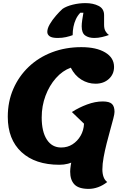

<svg xmlns="http://www.w3.org/2000/svg" viewBox="-20 -1029 796 1234"><path d="M362 30Q206 30 118 -51.5Q30 -133 30 -278Q30 -376 65.5 -457.5Q101 -539 164.5 -599.5Q228 -660 314.5 -693Q401 -726 503 -726Q599 -726 656 -692Q713 -658 713 -599Q713 -552 679.5 -521.5Q646 -491 594 -491Q545 -491 502.5 -517.5Q460 -544 435 -594Q382 -575 339.5 -527Q297 -479 272.5 -413.5Q248 -348 248 -274Q248 -183 281 -132Q314 -81 373 -81Q414 -81 446 -101.5Q478 -122 498 -156.5Q518 -191 520 -234Q544 -234 557 -218.5Q570 -203 570 -171Q570 -115 542 -69.5Q514 -24 467 3Q420 30 362 30ZM550 185Q486 185 458.5 156.5Q431 128 431 74Q431 59 434.5 35Q438 11 444 -19L559 -189L520 -234L442 -309Q487 -338 539.5 -357.5Q592 -377 640 -377Q683 -377 699.5 -361Q716 -345 716 -310Q716 -297 708 -266Q700 -235 688.5 -194Q677 -153 665.5 -107.5Q654 -62 646 -18.5Q638 25 638 60Q638 87 645.5 108Q653 129 669 141Q641 163 610.5 174Q580 185 550 185ZM351 -785Q314 -785 299 -796Q284 -807 284 -824Q284 -846 300 -873.5Q316 -901 339 -927.5Q362 -954 382 -972Q407 -989 447.5 -999Q488 -1009 529 -1009Q579 -1009 614 -991Q649 -973 649 -932V-869Q649 -844 658 -828.5Q667 -813 680 -804Q661 -797 636 -791Q611 -785 586 -785Q550 -785 527.5 -801Q505 -817 505 -860Q505 -877 508.5 -900.5Q512 -924 516 -947H496Q478 -928 467.5 -905Q457 -882 452 -856.5Q447 -831 447 -803Q428 -796 404 -790.5Q380 -785 351 -785Z"/></svg>

Font: Lemonada
Style: Regular
Weight: 400
Designer: Mohamed Gaber (Arabic), Eduardo Tunni (Latin)
Foundry: Kief Type Foundry
Version: Version 4.005